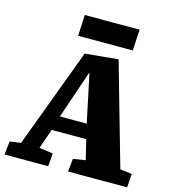

<svg xmlns="http://www.w3.org/2000/svg" viewBox="-130 -1020 1016 1127"><g transform="rotate(15 378.5 -456.5)"><path d="M504 -713 681 -92 753 -83 747 0H388L396 -79L471 -91L442 -211H232L190 -91L274 -79L267 0H2L11 -82L78 -91L303 -694ZM258 -300H421L360 -590H357ZM245 -913H578L571 -785H239Z"/></g></svg>

Font: Literata ExtraBold
Style: Italic
Weight: 800
Italic angle: -2°
Designer: Latin by Veronika Burian and Jose Scaglione. Greek by Irene Vlachou. Cyrillic by Vera Evstafieva
Foundry: TypeTogether
Version: Version 3.002